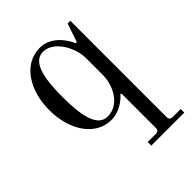

<svg xmlns="http://www.w3.org/2000/svg" viewBox="-202 -572 905 905"><g transform="rotate(-45 251.0 -119.0)"><path d="M48 -228C48 -96 116 12 224 12C272 12 316 -18 339 -45L344 -42V184C344 200 338 206 322 206H270V230H490V206H438C422 206 416 200 416 184V-456H398L367 -364L360 -362C340 -409 294 -468 224 -468C116 -468 48 -360 48 -228ZM136 -228C136 -350 153 -444 222 -444C290 -444 344 -353 344 -278V-169C344 -94 299 -12 222 -12C153 -12 136 -106 136 -228Z"/></g></svg>

Font: Old Standard
Style: Regular
Weight: 400
Designer: Alexey Kryukov <alexios@thessalonica.org.ru>
Version: Version 2.0